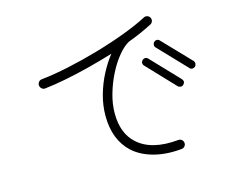

<svg xmlns="http://www.w3.org/2000/svg" viewBox="-101 -879 1202 1005"><g transform="rotate(-15 500.0 -376.0)"><path d="M766 -18Q684 -10 617 -27.5Q550 -45 505 -85Q426 -158 426 -288Q426 -345 441.5 -400.5Q457 -456 483 -506Q509 -556 540 -595Q475 -575 407 -557.5Q339 -540 275.5 -527.5Q212 -515 158 -509Q148 -508 140 -515Q132 -522 131 -532Q130 -543 136.5 -551Q143 -559 153 -560Q220 -567 302 -584.5Q384 -602 468.5 -626.5Q553 -651 627.5 -679Q702 -707 753 -734Q762 -739 772 -736Q782 -733 787 -724Q792 -715 789 -705Q786 -695 777 -690Q750 -676 716.5 -661Q683 -646 645 -632Q617 -617 587 -581Q557 -545 532 -496Q507 -447 491.5 -393Q476 -339 476 -288Q476 -180 539 -123Q614 -54 761 -68Q772 -69 780 -62.5Q788 -56 789 -45Q790 -35 783.5 -27Q777 -19 766 -18ZM945 -416Q938 -410 929.5 -410Q921 -410 915 -417L772 -567Q766 -573 766.5 -582Q767 -591 773 -597Q780 -603 788.5 -603Q797 -603 803 -596L946 -447Q952 -440 951.5 -431Q951 -422 945 -416ZM861 -340Q855 -334 846 -334.5Q837 -335 831 -341L689 -491Q683 -497 683 -506Q683 -515 690 -521Q696 -527 705 -527Q714 -527 720 -520L862 -371Q876 -355 861 -340Z"/></g></svg>

Font: Zen Kurenaido
Style: Regular
Weight: 400
Designer: Yoshimichi Ohira
Foundry: Positype
Version: Version 1.001